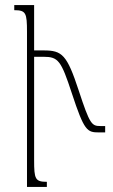

<svg xmlns="http://www.w3.org/2000/svg" viewBox="-20 -734 445 754"><path d="M114 -105V-511H151C209 -511 220 -496 262 -368C311 -219 322 -214 369 -214H393V-239H375C340 -239 333 -245 289 -379C243 -519 224 -536 152 -536H114V-714H36V-694C82 -694 86 -683 86 -609V0H164V-20C118 -20 114 -31 114 -105Z"/></svg>

Font: Noto Serif Armenian ExtraCondensed Thin
Style: Regular
Weight: 100
Width: 2
Designer: Monotype Design Team
Foundry: Monotype Imaging Inc.
Version: Version 2.008